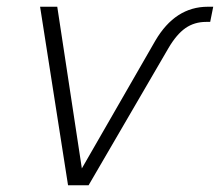

<svg xmlns="http://www.w3.org/2000/svg" viewBox="-20 -550 653 570"><path d="M182 0 99 -530H150L223 -50L441 -429Q500 -530 597 -530H613L604 -485H592Q557 -485 530.5 -466.5Q504 -448 480 -407L243 0Z"/></svg>

Font: Geist Mono ExtraLight
Style: Italic
Weight: 200
Italic angle: -12°
Monospace: yes
Designer: Basement.studio, Andrés Briganti, Mateo Zaragoza
Foundry: Basement.studio, Vercel, Andrés Briganti, Guido Ferreyra, Mateo Zaragoza
Version: Version 1.500; ttfautohint (v1.8.4.7-5d5b)